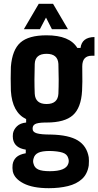

<svg xmlns="http://www.w3.org/2000/svg" viewBox="-20 -794 516 1006"><path d="M236 192Q152 192 103.5 167Q55 142 47 104Q44 86 46 69Q49 46 65 30.5Q81 15 115 9V-10Q56 -19 48 -66Q46 -80 48 -95Q52 -116 69 -132.5Q86 -149 117 -152V-170Q44 -205 37 -318Q36 -356 36 -383Q36 -410 37 -444Q44 -533 87 -571Q130 -609 224 -609Q345 -609 385 -543H402Q409 -599 475 -600V-502H461Q411 -502 411 -446Q412 -393 411.5 -366.5Q411 -340 410 -318Q405 -229 362 -190.5Q319 -152 224 -152Q217 -152 214 -152Q176 -151 163.5 -143.5Q151 -136 151 -122V-118Q151 -102 173 -95.5Q195 -89 246 -89Q341 -87 388 -58Q435 -29 445 30Q446 38 446 49Q446 60 445 73Q438 118 409.5 144Q381 170 336 181Q291 192 236 192ZM224 -249Q283 -249 286 -303Q289 -374 286 -459Q283 -512 224 -512Q164 -512 162 -459Q159 -374 162 -303Q165 -249 224 -249ZM241 103Q326 103 338 63Q343 49 337 33Q331 13 307 5.5Q283 -2 241 -3Q200 -3 180.5 6.5Q161 16 156 36Q151 51 156 65Q161 85 180.5 94Q200 103 241 103ZM105 -641 183 -774H258L336 -641H252L221 -702L189 -641Z"/></svg>

Font: Big Shoulders Display ExtraBold
Style: Regular
Weight: 800
Designer: Patric King
Foundry: XO Type Co
Version: Version 1.000; ttfautohint (v1.8.2)